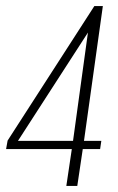

<svg xmlns="http://www.w3.org/2000/svg" viewBox="-20 -611 388 631"><path d="M198 0 216 -121H0L5 -149L290 -591H318L256 -148H313L309 -121H252L234 0ZM39 -148H220L269 -504Z"/></svg>

Font: Alumni Sans ExtraLight
Style: Italic
Weight: 250
Italic angle: -8°
Version: Version 1.016